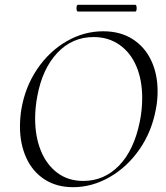

<svg xmlns="http://www.w3.org/2000/svg" viewBox="-20 -766 691 798"><path d="M63 -240Q63 -276 69 -313Q85 -406 135 -479.5Q185 -553 257 -594.5Q329 -636 409 -636Q480 -636 531 -603.5Q582 -571 608.5 -514.5Q635 -458 635 -387Q635 -348 628 -313Q611 -219 559.5 -145Q508 -71 435 -29.5Q362 12 284 12Q215 12 165 -20.5Q115 -53 89 -110.5Q63 -168 63 -240ZM561 -260Q571 -309 571 -359Q571 -433 547 -490Q523 -547 477 -579.5Q431 -612 369 -612Q280 -612 218 -546Q156 -480 135 -366Q126 -318 126 -273Q126 -199 149.5 -140.5Q173 -82 218 -48Q263 -14 326 -14Q413 -14 475 -78Q537 -142 561 -260ZM298 -732Q298 -746 304 -746H542Q548 -746 548 -732Q548 -718 542 -718H304Q298 -718 298 -732Z"/></svg>

Font: Cormorant Infant
Style: Italic
Weight: 400
Italic angle: -10°
Designer: Christian Thalmann (Catharsis Fonts)
Foundry: Catharsis Fonts
Version: Version 4.000